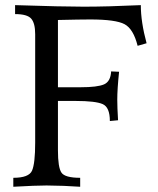

<svg xmlns="http://www.w3.org/2000/svg" viewBox="-20 -713 605 733"><path d="M286.1 0Q224.1 -4.4 157.7 -4.9Q116.2 -4.9 30.8 0V-34.2Q90.3 -34.2 102.3 -61.5Q114.3 -88.9 114.3 -168.5V-582.5Q114.3 -624.5 99.1 -641.8Q84 -659.2 37.6 -659.2V-693.4Q219.2 -687.5 299.8 -687.5Q389.6 -687.5 517.6 -693.4Q517.6 -629.4 539.6 -547.9L505.4 -538.1Q489.3 -602.5 455.6 -620.6Q421.9 -638.7 324.7 -638.7Q287.6 -638.7 201.2 -636.7V-379.9H287.6Q352.1 -379.9 377.2 -390.9Q402.3 -401.9 404.3 -440.4L434.6 -439Q427.7 -372.6 427.7 -332.5Q427.7 -303.2 430.7 -253.9L399.4 -251Q399.4 -303.2 372.3 -315.4Q345.2 -327.6 268.6 -327.6H201.2V-139.2Q201.2 -73.7 214.6 -54Q228 -34.2 286.1 -34.2Z"/></svg>

Font: Kelvinch
Style: Regular
Weight: 400
Designer: Paul James MIller
Foundry: High-Logic / Made with FontCreator
Version: Version 3.30 September 23, 2016